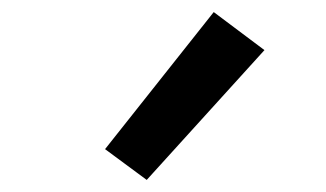

<svg xmlns="http://www.w3.org/2000/svg" viewBox="-20 -832 540 318"><path d="M223 -534 154 -585 334 -812 418 -749Z"/></svg>

Font: Iosevka Term Semibold
Style: Regular
Weight: 600
Monospace: yes
Designer: Belleve Invis
Foundry: Belleve Invis
Version: Version 31.4.0